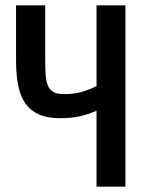

<svg xmlns="http://www.w3.org/2000/svg" viewBox="-20 -714 540 718"><path d="M449 -694V-16H341V-300Q307 -285 275.5 -278.5Q244 -272 205 -272Q157 -272 125.5 -286Q94 -300 75 -327Q56 -354 48 -394.5Q40 -435 40 -488V-694H149V-503Q149 -464 150.5 -437.5Q152 -411 159 -394Q166 -377 180.5 -369.5Q195 -362 220 -362Q252 -362 280.5 -369Q309 -376 341 -392V-694Z"/></svg>

Font: D2Coding ligature
Style: Bold
Weight: 700
Monospace: yes
Designer: Yong-Rak Park; Jeong-Hwan Yoon; Sang-Min Lee;
Foundry: NHN Corporation
Version: Version 1.3.2; Build 20180524